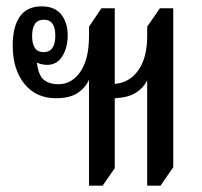

<svg xmlns="http://www.w3.org/2000/svg" viewBox="-20 -578 636 604"><path d="M260 6V-327Q248 -301 223.5 -285Q199 -269 156 -269Q93 -269 56.5 -314.5Q20 -360 20 -435Q20 -494 42.5 -526Q65 -558 111 -558Q153 -558 173 -532Q193 -506 193 -467Q193 -428 176 -401Q159 -374 129 -374Q111 -374 96 -381Q101 -340 118.5 -326.5Q136 -313 163 -313Q206 -313 233 -352.5Q260 -392 260 -465V-494L299 -552H341V-314Q388 -318 415.5 -357.5Q443 -397 443 -465V-494L483 -552H525V-52L485 6H443V-325Q431 -301 407 -286Q383 -271 341 -269V-49L303 6ZM117 -414Q154 -414 154 -466Q154 -516 118 -516Q81 -516 81 -465Q81 -414 117 -414Z"/></svg>

Font: Noto Serif Thai ExtraCondensed
Style: Regular
Weight: 400
Width: 2
Designer: Monotype Design Team
Foundry: Monotype Imaging Inc.
Version: Version 2.002; ttfautohint (v1.8.4.7-5d5b)